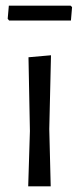

<svg xmlns="http://www.w3.org/2000/svg" viewBox="-20 -654 278 674"><path d="M158 0 153 -201 159 -460 80 -453 85 -194 79 0ZM229 -582 233 -629 228 -634H11L7 -588L12 -582Z"/></svg>

Font: Alegreya Sans
Style: Regular
Weight: 400
Designer: Juan Pablo del Peral
Foundry: Huerta Tipografica
Version: Version 1.000;PS 001.000;hotconv 1.0.70;makeotf.lib2.5.58329